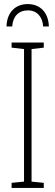

<svg xmlns="http://www.w3.org/2000/svg" viewBox="-20 -923 272 943"><path d="M116 -903C58 -903 14 -865 12 -793H40C43 -842 71 -872 117 -872C162 -872 189 -840 192 -793H220C218 -861 178 -903 116 -903ZM195 0V-25L135 -31V-682L195 -689V-714H37V-689L98 -682V-31L37 -25V0Z"/></svg>

Font: Noto Sans ExtraCondensed ExtraLight
Style: Regular
Weight: 200
Width: 2
Designer: Monotype Design Team
Foundry: Monotype Imaging Inc.
Version: Version 2.013